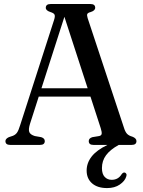

<svg xmlns="http://www.w3.org/2000/svg" viewBox="-20 -720 712 954"><path d="M202.5 -19Q202.5 0 179 0H30.5Q7 0 7 -19Q7 -30.5 24 -38.5L43.5 -45Q56.5 -50 64.2 -60.5Q72 -71 80.5 -99L249 -622Q254.5 -639.5 251 -647.2Q247.5 -655 231 -660Q207.5 -667.5 207.5 -681Q207.5 -700 231.5 -700H429.5Q453 -700 453 -681.5Q453 -667 430 -660Q416.5 -656.5 413.8 -650.5Q411 -644.5 415.5 -630L595.5 -86.5Q602 -65 611.2 -55.2Q620.5 -45.5 637.5 -41Q658 -33 658 -19Q658 0 634.5 0H570Q527.5 23.5 507 51.2Q486.5 79 486.5 115Q486.5 144.5 500.2 159Q514 173.5 535 173.5Q567.5 173.5 584.5 145.5Q592 135.5 600 137.5Q604.5 138.5 607.5 143.8Q610.5 149 607 158Q600.5 179.5 575.2 197Q550 214.5 512 214.5Q464.5 214.5 437.5 191Q410.5 167.5 410.5 127.5Q410.5 90 435.2 58Q460 26 514 0H444Q421 0 421 -19Q421 -33 439 -38.5L472.5 -44Q484 -46.5 485.2 -55.2Q486.5 -64 480.5 -83L429.5 -240H172.5L129 -104.5Q120.5 -77 125.5 -64Q130.5 -51 153 -44L184.5 -38.5Q202.5 -33 202.5 -19ZM186 -281.5H415.5L300 -636.5Z"/></svg>

Font: Fraunces 72pt S050
Style: Regular
Weight: 400
Version: Version 1.000; ttfautohint (v1.8.3)